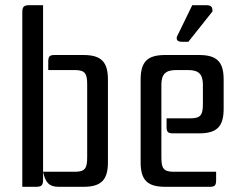

<svg xmlns="http://www.w3.org/2000/svg" viewBox="-20 -720 932 740"><path d="M191 -508C170 -508 166 -502 166 -481V-450H269C310 -450 316 -434 316 -393V-115C316 -74 310 -58 269 -58H146V-700H93C72 -700 66 -694 66 -673V0H119C140 0 146 -6 146 -27V-58C154 -20 167 0 206 0H301C370 0 396 -26 396 -95V-413C396 -482 370 -508 301 -508Z M649 -58C608 -58 602 -74 602 -115V-393C602 -434 618 -450 659 -450H705C746 -450 762 -434 762 -393V-321C762 -280 756 -264 715 -264H622V-233C622 -212 626 -206 647 -206H747C816 -206 842 -232 842 -301V-413C842 -482 816 -508 747 -508H617C548 -508 522 -482 522 -413V-95C522 -26 548 0 617 0H788C809 0 813 -6 813 -27V-58ZM799 -676C799 -694 794 -700 774 -700H721L664 -583C660 -577 656 -559 680 -559H706Z"/></svg>

Font: Rationale One
Style: Regular
Weight: 400
Designer: Cyreal (www.cyreal.org)
Foundry: Cyreal (www.cyreal.org)
Version: Version 1.001